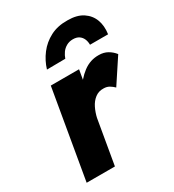

<svg xmlns="http://www.w3.org/2000/svg" viewBox="-166 -771 782 865"><g transform="rotate(-30 224.5 -338.5)"><path d="M255 -460H108L29 0H176ZM359 -305 442 -431Q428 -449 408.5 -460Q389 -471 364 -471Q319 -472 282 -444Q245 -416 220.5 -372.5Q196 -329 187 -281L215 -228Q221 -255 232.5 -278.5Q244 -302 263 -316.5Q282 -331 307 -330Q324 -330 336.5 -322.5Q349 -315 359 -305ZM129 -531Q141 -571 166.5 -604.5Q192 -638 230.5 -658Q269 -678 320 -677Q369 -677 399 -657Q429 -637 441 -604.5Q453 -572 447 -531H353Q353 -548 347 -561.5Q341 -575 329 -583Q317 -591 298 -591Q279 -591 264 -582.5Q249 -574 239.5 -560.5Q230 -547 225 -532Z"/></g></svg>

Font: Jost
Style: Bold Italic
Weight: 700
Italic angle: -5°
Version: Version 3.710